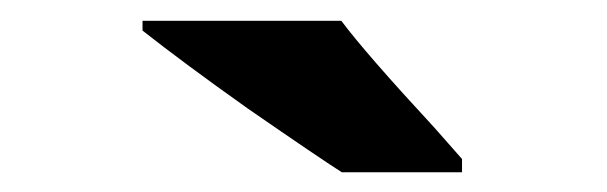

<svg xmlns="http://www.w3.org/2000/svg" viewBox="-20 -797 598 189"><path d="M434.8 -627.4H316.5Q294.2 -641.6 224 -690.1Q161.3 -734.6 120.3 -766.9V-776.5H316Q339.7 -744.7 408 -670.9L434.8 -640.5Z"/></svg>

Font: Khula ExtraBold
Style: Regular
Weight: 800
Designer: Erin McLaughlin, Steve Matteson
Version: Version 1.002;PS 1.0;hotconv 1.0.72;makeotf.lib2.5.5900; ttf